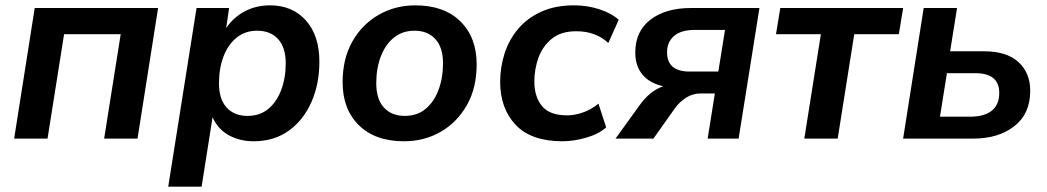

<svg xmlns="http://www.w3.org/2000/svg" viewBox="-20 -519 3922 719"><path d="M33 0 110 -489H572L495 0H370L432 -391H220L158 0Z M610 180 716 -489H838L827 -414Q854 -454 896.5 -476.5Q939 -499 991 -499Q1075 -499 1125.5 -442.5Q1176 -386 1176 -288Q1176 -205 1146.5 -137.5Q1117 -70 1062 -30Q1007 10 930 10Q878 10 837 -12.5Q796 -35 776 -80L735 180ZM907 -85Q953 -85 984.5 -111Q1016 -137 1033 -182Q1050 -227 1050 -282Q1050 -341 1021.5 -372.5Q993 -404 943 -404Q898 -404 866 -378Q834 -352 817 -307.5Q800 -263 800 -207Q800 -148 828.5 -116.5Q857 -85 907 -85Z M1493 10Q1385 10 1324 -50Q1263 -110 1263 -211Q1263 -299 1299.5 -363.5Q1336 -428 1398 -463.5Q1460 -499 1535 -499Q1643 -499 1704 -439Q1765 -379 1765 -278Q1765 -190 1728.5 -125.5Q1692 -61 1630.5 -25.5Q1569 10 1493 10ZM1496 -85Q1542 -85 1573.5 -111Q1605 -137 1622 -182Q1639 -227 1639 -282Q1639 -341 1610.5 -372.5Q1582 -404 1532 -404Q1487 -404 1455 -378Q1423 -352 1406 -307.5Q1389 -263 1389 -207Q1389 -148 1417.5 -116.5Q1446 -85 1496 -85Z M2086 10Q1969 10 1911 -51.5Q1853 -113 1853 -213Q1853 -267 1869.5 -318.5Q1886 -370 1920 -410.5Q1954 -451 2006.5 -475Q2059 -499 2130 -499Q2179 -499 2224 -484.5Q2269 -470 2297 -445L2258 -358Q2211 -402 2138 -402Q2081 -402 2046.5 -374Q2012 -346 1996.5 -303Q1981 -260 1981 -214Q1981 -157 2009.5 -122Q2038 -87 2104 -87Q2132 -87 2163.5 -98Q2195 -109 2221 -131L2250 -42Q2222 -17 2175.5 -3.5Q2129 10 2086 10Z M2285 0 2376 -126Q2414 -179 2464 -196Q2413 -207 2386 -239.5Q2359 -272 2359 -322Q2359 -402 2416 -445.5Q2473 -489 2567 -489H2824L2746 0H2630L2657 -169H2603Q2574 -169 2549 -153Q2524 -137 2507 -113L2427 0ZM2563 -251H2670L2695 -407H2581Q2531 -407 2504.5 -384.5Q2478 -362 2478 -323Q2478 -251 2563 -251Z M2992 0 3054 -391H2886L2902 -489H3362L3346 -391H3179L3117 0Z M3362 0 3439 -489H3564L3538 -327H3664Q3750 -327 3794 -286.5Q3838 -246 3838 -179Q3838 -93 3778.5 -46.5Q3719 0 3625 0ZM3500 -82H3613Q3666 -82 3694 -104.5Q3722 -127 3722 -171Q3722 -245 3632 -245H3526Z"/></svg>

Font: Nunito Sans
Style: Bold Italic
Weight: 700
Italic angle: -9°
Designer: Vernon Adams
Foundry: Vernon Adams
Version: Version 3.006; ttfautohint (v1.8.3)